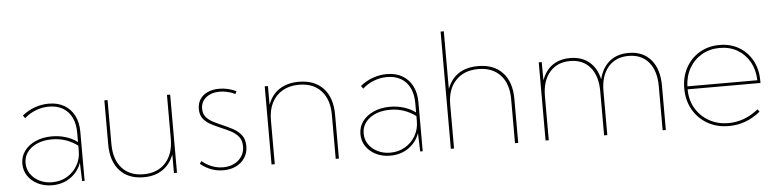

<svg xmlns="http://www.w3.org/2000/svg" viewBox="-45 -959 4828 1195"><g transform="rotate(-5 2369.0 -361.0)"><path d="M442.9 0H427.2L423.3 -115.2Q403.3 -58.6 354.5 -24.4Q305.7 9.8 239.7 9.8Q190.4 9.8 150.9 -9.8Q111.3 -29.3 88.6 -63Q65.9 -96.7 65.9 -139.2Q65.9 -184.1 91.1 -218.8Q116.2 -253.4 160.9 -273.4Q205.6 -293.5 263.7 -293.5Q308.6 -293.5 349.4 -281Q390.1 -268.6 422.9 -244.1V-302.7Q422.9 -357.9 403.6 -397.5Q384.3 -437 348.1 -458.3Q312 -479.5 261.7 -479.5Q218.8 -479.5 179 -464.1Q139.2 -448.7 107.9 -420.4L95.7 -438.5Q130.9 -467.3 174.1 -482.7Q217.3 -498 261.7 -498Q317.4 -498 357.9 -474.6Q398.4 -451.2 420.7 -408.2Q442.9 -365.2 442.9 -306.2ZM241.7 -8.8Q293 -8.8 334 -32.7Q375 -56.6 398.9 -97.7Q422.9 -138.7 422.9 -189V-221.7Q386.2 -248.5 346.9 -261.7Q307.6 -274.9 263.2 -274.9Q185.1 -274.9 135.7 -237.8Q86.4 -200.7 86.4 -141.6Q86.4 -104 106.9 -74Q127.4 -43.9 162.6 -26.4Q197.8 -8.8 241.7 -8.8Z M1020 0H1001V-116.7Q978 -55.2 929.7 -22.7Q881.3 9.8 811.5 9.8Q715.8 9.8 662.4 -49.1Q608.9 -107.9 608.9 -213.4V-488.3H628.9V-213.4Q628.9 -117.2 677.5 -63Q726.1 -8.8 812.5 -8.8Q899.4 -8.8 949.7 -63.7Q1000 -118.7 1000 -213.4V-488.3H1020Z M1166.5 -43 1177.7 -59.1Q1196.8 -43 1218 -31.7Q1239.3 -20.5 1262.2 -14.6Q1285.2 -8.8 1308.6 -8.8Q1367.7 -8.8 1405.8 -42.2Q1443.8 -75.7 1443.8 -127.9Q1443.8 -165 1425.5 -188Q1407.2 -210.9 1378.2 -226.1Q1349.1 -241.2 1317.4 -254.4Q1285.6 -268.1 1256.3 -283.2Q1227.1 -298.3 1208.5 -322Q1189.9 -345.7 1189.9 -383.3Q1189.9 -418.5 1206.8 -444.1Q1223.6 -469.7 1254.6 -483.9Q1285.6 -498 1327.1 -498Q1381.3 -498 1433.1 -473.6L1424.8 -456.1Q1411.6 -463.4 1395.5 -468.5Q1379.4 -473.6 1362.1 -476.6Q1344.7 -479.5 1328.1 -479.5Q1275.9 -479.5 1243.2 -452.9Q1210.4 -426.3 1210.4 -383.3Q1210.4 -352.1 1227.3 -331.5Q1244.1 -311 1271.2 -297.1Q1298.3 -283.2 1328.1 -270.5Q1361.3 -256.3 1392.6 -239.5Q1423.8 -222.7 1444.1 -196.3Q1464.4 -169.9 1464.4 -127.4Q1464.4 -86.9 1444.6 -55.9Q1424.8 -24.9 1390.1 -7.6Q1355.5 9.8 1309.6 9.8Q1230.5 9.8 1166.5 -43Z M2031.7 0H2011.7V-274.9Q2011.7 -371.1 1961.9 -425.3Q1912.1 -479.5 1823.7 -479.5Q1764.2 -479.5 1720.9 -454.6Q1677.7 -429.7 1654.3 -384Q1630.9 -338.4 1630.9 -274.9V0H1610.8V-488.3H1630.9V-371.1Q1653.8 -433.6 1703.1 -465.8Q1752.4 -498 1824.2 -498Q1922.4 -498 1977.1 -439.2Q2031.7 -380.4 2031.7 -274.9Z M2555.2 0H2539.6L2535.6 -115.2Q2515.6 -58.6 2466.8 -24.4Q2418 9.8 2352.1 9.8Q2302.7 9.8 2263.2 -9.8Q2223.6 -29.3 2200.9 -63Q2178.2 -96.7 2178.2 -139.2Q2178.2 -184.1 2203.4 -218.8Q2228.5 -253.4 2273.2 -273.4Q2317.9 -293.5 2376 -293.5Q2420.9 -293.5 2461.7 -281Q2502.4 -268.6 2535.2 -244.1V-302.7Q2535.2 -357.9 2515.9 -397.5Q2496.6 -437 2460.4 -458.3Q2424.3 -479.5 2374 -479.5Q2331.1 -479.5 2291.3 -464.1Q2251.5 -448.7 2220.2 -420.4L2208 -438.5Q2243.2 -467.3 2286.4 -482.7Q2329.6 -498 2374 -498Q2429.7 -498 2470.2 -474.6Q2510.7 -451.2 2533 -408.2Q2555.2 -365.2 2555.2 -306.2ZM2354 -8.8Q2405.3 -8.8 2446.3 -32.7Q2487.3 -56.6 2511.2 -97.7Q2535.2 -138.7 2535.2 -189V-221.7Q2498.5 -248.5 2459.2 -261.7Q2419.9 -274.9 2375.5 -274.9Q2297.4 -274.9 2248 -237.8Q2198.7 -200.7 2198.7 -141.6Q2198.7 -104 2219.2 -74Q2239.7 -43.9 2274.9 -26.4Q2310.1 -8.8 2354 -8.8Z M2731 0V-732.4H2751V-372.1Q2798.8 -498 2944.8 -498Q3042.5 -498 3097.2 -439.2Q3151.9 -380.4 3151.9 -274.9V0H3131.8V-274.9Q3131.8 -371.1 3082 -425.3Q3032.2 -479.5 2943.4 -479.5Q2854.5 -479.5 2802.7 -424.6Q2751 -369.6 2751 -274.9V0Z M4074.2 0H4054.2V-274.9Q4054.2 -371.1 4008.8 -425.3Q3963.4 -479.5 3882.8 -479.5Q3801.8 -479.5 3755.1 -424.6Q3708.5 -369.6 3708.5 -274.9V0H3688.5V-274.9Q3688.5 -371.1 3643.3 -425.3Q3598.1 -479.5 3517.6 -479.5Q3436.5 -479.5 3389.6 -424.6Q3342.8 -369.6 3342.8 -274.9V0H3322.8V-488.3H3341.3L3342.3 -374Q3363.8 -435.1 3408.9 -466.6Q3454.1 -498 3519 -498Q3590.8 -498 3637.7 -459.5Q3684.6 -420.9 3700.7 -349.6Q3719.2 -422.4 3766.4 -460.2Q3813.5 -498 3884.8 -498Q3974.1 -498 4024.2 -439.2Q4074.2 -380.4 4074.2 -274.9Z M4665 -63Q4577.1 9.8 4467.3 9.8Q4393.1 9.8 4335 -23.4Q4276.9 -56.6 4243.9 -114.7Q4210.9 -172.9 4210.9 -247.6Q4210.9 -320.3 4242.2 -377Q4273.4 -433.6 4328.1 -465.8Q4382.8 -498 4452.6 -498Q4521.5 -498 4574.2 -466.8Q4627 -435.5 4656.7 -380.6Q4686.5 -325.7 4686.5 -253.9V-240.2H4231.4Q4231.4 -172.9 4262.5 -120.6Q4293.5 -68.4 4346.7 -38.6Q4399.9 -8.8 4466.3 -8.8Q4567.9 -8.8 4653.8 -78.1ZM4231.4 -258.8H4668.5Q4666.5 -324.2 4638.7 -373.8Q4610.8 -423.3 4563 -451.4Q4515.1 -479.5 4452.6 -479.5Q4390.1 -479.5 4340.8 -451.2Q4291.5 -422.9 4262.7 -373.3Q4233.9 -323.7 4231.4 -258.8Z"/></g></svg>

Font: Kumbh Sans Thin
Style: Regular
Weight: 250
Version: Version 1.004